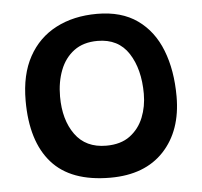

<svg xmlns="http://www.w3.org/2000/svg" viewBox="-44 -580 675 640"><g transform="rotate(-5 293.0 -260.0)"><path d="M300.5 14Q168.5 14 104.8 -58Q41 -130 41 -266Q41 -353.5 73.8 -413Q106.5 -472.5 165.5 -503.2Q224.5 -534 303 -534Q384.5 -534 437.8 -496.2Q491 -458.5 517.2 -391.5Q543.5 -324.5 543.5 -236.5Q543.5 -122.5 479.8 -54.2Q416 14 300.5 14ZM296 -93.5Q344.5 -93.5 375.2 -116.2Q406 -139 420.8 -175.8Q435.5 -212.5 435.5 -255Q435.5 -337.5 401 -390.8Q366.5 -444 297 -444Q249.5 -444 218.2 -420.8Q187 -397.5 171.8 -358.2Q156.5 -319 156.5 -270Q156.5 -192 192 -142.8Q227.5 -93.5 296 -93.5Z"/></g></svg>

Font: Grandstander Medium
Style: Regular
Weight: 500
Designer: Tyler Finck
Foundry: Etcetera Type Co
Version: Version 1.200; ttfautohint (v1.8.3)